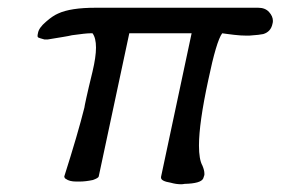

<svg xmlns="http://www.w3.org/2000/svg" viewBox="-20 -461 725 496"><path d="M647 -441Q665 -441 675 -430Q685 -419 685 -407Q685 -403 684 -400Q680 -379 660 -373Q652 -371 624 -369Q620 -369 616 -369Q602 -369 585 -371Q577 -372 569 -373Q561 -374 554 -375Q539 -355 518 -254Q494 -143 494 -85Q494 -49 503 -33Q508 -21 508 -13Q508 -11 508 -9L505 0Q499 13 457 14Q452 15 448 15Q435 15 421 11Q396 7 396 -2Q396 -3 396 -4L475 -375H314L235 -5Q234 -1 220 4Q201 8 186 8Q181 8 177 8Q159 8 150 1Q147 0 146 -5Q181 -115 198 -183Q198 -185 203 -208Q208 -231 219 -276Q228 -314 228 -338Q228 -363 219 -375Q218 -375 213 -375Q202 -375 166 -370Q158 -368 142.5 -365.5Q127 -363 103 -359H95Q88 -361 84.5 -362Q81 -363 79 -364Q77 -365 77 -368Q77 -371 78 -375Q80 -389 99 -405Q116 -420 130 -426Q162 -441 227 -441Z"/></svg>

Font: New Athena Unicode
Style: Italic
Weight: 400
Designer: J. Rusten 1997; rev. by R. Hancock 2001, 2002, rev. by D. Mastronarde 2002-2019
Foundry: Society for Classical Studies (formerly American Philological Association)
Version: Version 5.008